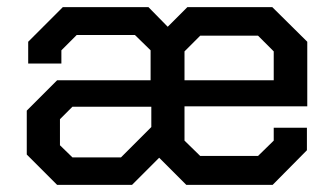

<svg xmlns="http://www.w3.org/2000/svg" viewBox="-20 -518 936 538"><path d="M497 -220V-124L541 -81H703L747 -124V-160H840V-97L744 0H502L426 -76L350 0H140L55 -85V-208L140 -293H402V-377L358 -420H195L152 -377V-340H59V-401L156 -498H396L450 -443L505 -498H743L841 -401V-220ZM497 -293H747V-374L703 -418H541L497 -374ZM404 -162V-219H183L148 -184V-111L183 -77H319Z"/></svg>

Font: Chakra Petch Medium
Style: Regular
Weight: 500
Designer: Katatrad Aksorn Co.,Ltd.
Foundry: Cadson Demak Co.,Ltd.
Version: Version 1.000; ttfautohint (v1.6)